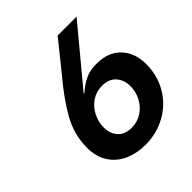

<svg xmlns="http://www.w3.org/2000/svg" viewBox="-192 -833 976 976"><g transform="rotate(-45 295.5 -345.5)"><path d="M77 -191Q77 -285 124 -368Q171 -451 243 -536L375 -700H511L260 -398L263 -396L280 -410Q307 -432 337.5 -445.5Q368 -459 414 -459Q497 -459 544 -409.5Q591 -360 591 -279Q591 -198 552.5 -132Q514 -66 447 -28.5Q380 9 298 9Q237 9 187 -13Q137 -35 107 -80Q77 -125 77 -191ZM455 -257Q455 -300 429.5 -330Q404 -360 353 -360Q312 -360 279.5 -338Q247 -316 228.5 -280Q210 -244 210 -204Q210 -160 235.5 -131Q261 -102 310 -102Q352 -102 385 -124Q418 -146 436.5 -181.5Q455 -217 455 -257Z"/></g></svg>

Font: Be Vietnam
Style: Bold Italic
Weight: 700
Italic angle: -9.66701°
Designer: Gabriel Lam
Foundry: TypeRant
Version: Version 3.000